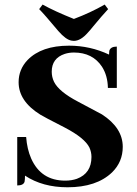

<svg xmlns="http://www.w3.org/2000/svg" viewBox="-20 -791 585 821"><path d="M504.9 -163.1Q504.9 -244.1 416 -301.8Q403.3 -308.6 313.5 -356.4Q231.4 -399.4 210.9 -441.4Q201.2 -461.9 201.2 -484.4Q201.2 -542 256.8 -560.5Q275.4 -566.4 295.9 -566.4Q376 -566.4 416 -505.9Q440.4 -467.8 441.4 -415H479.5V-591.8Q452.1 -591.8 447.3 -573.2Q446.3 -566.4 446.3 -557.6Q365.2 -595.7 275.4 -595.7Q157.2 -595.7 97.7 -534.2Q59.6 -494.1 59.6 -439.5Q59.6 -358.4 152.3 -300.8Q164.1 -293 257.8 -245.1Q341.8 -201.2 362.3 -160.2Q371.1 -140.6 371.1 -120.1Q371.1 -49.8 308.6 -26.4Q286.1 -18.6 258.8 -18.6Q155.3 -18.6 113.3 -113.3Q95.7 -153.3 91.8 -205.1H53.7V2Q80.1 2 85 -13.7Q86.9 -23.4 86.9 -40Q162.1 9.8 268.6 9.8Q392.6 9.8 459 -53.7Q504.9 -98.6 504.9 -163.1ZM295.9 -616.2Q325.2 -616.2 356.4 -652.3Q363.3 -659.2 378.9 -678.7Q416 -723.6 442.4 -752L427.7 -771.5Q366.2 -736.3 295.9 -710Q212.9 -743.2 162.1 -771.5L147.5 -752Q169.9 -729.5 229.5 -658.2Q261.7 -621.1 286.1 -617.2Q291 -616.2 295.9 -616.2Z"/></svg>

Font: Abhaya Libre ExtraBold
Style: Regular
Weight: 800
Designer: Pushpananda Ekanayake, Sol Matas, Pathum Egodawatta
Foundry: Mooniak
Version: Version 1.050 ; ttfautohint (v1.6)